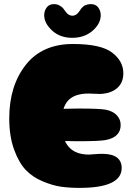

<svg xmlns="http://www.w3.org/2000/svg" viewBox="-20 -914 645 934"><path d="M367 0Q572 0 572 -97Q572 -145 524 -160Q506 -165 484.5 -165.5Q463 -166 440.5 -164Q418 -162 413 -162Q280 -162 280 -317Q280 -390 311 -424.5Q342 -459 412 -459Q419 -459 437 -458Q455 -457 466.5 -457Q478 -457 494.5 -460Q511 -463 524 -469Q580 -495 580 -557Q580 -617 525 -658.5Q470 -700 335 -700Q185 -700 105 -598Q25 -496 25 -338Q25 -251 48.5 -186.5Q72 -122 105.5 -87Q139 -52 188.5 -31.5Q238 -11 278.5 -5.5Q319 0 367 0ZM359 -227Q466 -227 495 -233Q567 -247 567 -306Q567 -333 548.5 -353Q530 -373 496 -380Q466 -386 365 -386Q293 -386 253 -382Q206 -376 184.5 -357Q163 -338 163 -290Q163 -273 171.5 -261.5Q180 -250 196.5 -244Q213 -238 223 -235.5Q233 -233 250 -231Q282 -227 359 -227ZM331 -730Q391 -730 430.5 -764.5Q470 -799 470 -840Q470 -861 458 -877.5Q446 -894 422 -894Q413 -894 405.5 -892Q398 -890 393.5 -888Q389 -886 383.5 -881Q378 -876 376 -873.5Q374 -871 369 -863.5Q364 -856 363 -855Q349 -837 331.5 -837.5Q314 -838 301 -855Q291 -869 286.5 -874.5Q282 -880 270 -887Q258 -894 243 -894Q219 -894 207 -877.5Q195 -861 195 -840Q195 -801 233.5 -765.5Q272 -730 331 -730Z"/></svg>

Font: Cherry Bomb
Style: Regular
Weight: 400
Designer: satsuyako
Foundry: satsuyako
Version: Version 4.0